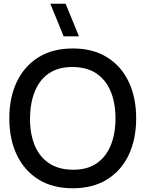

<svg xmlns="http://www.w3.org/2000/svg" viewBox="-20 -995 780 1030"><path d="M321.5 -800 250 -975H332L403.5 -800ZM370.5 15Q262.5 15 186.5 -32.2Q110.5 -79.5 70.2 -164Q30 -248.5 30 -360Q30 -471.5 70.2 -556Q110.5 -640.5 186.5 -687.8Q262.5 -735 370.5 -735Q478 -735 554.2 -687.8Q630.5 -640.5 670.5 -556Q710.5 -471.5 710.5 -360Q710.5 -248.5 670.5 -164Q630.5 -79.5 554.2 -32.2Q478 15 370.5 15ZM370.5 -84.5Q372.5 -84.5 375 -84.5Q448.5 -84.5 498.5 -118.8Q548.5 -153 574 -215.2Q599.5 -277.5 599.5 -360Q599.5 -442.5 574 -504.2Q548.5 -566 497.8 -600.5Q447 -635 370.5 -635.5Q368.5 -635.5 366 -635.5Q292.5 -635.5 242.5 -601.5Q192.5 -567.5 167 -505Q141.5 -442.5 141 -360Q141 -358.5 141 -357Q141 -276.5 166.2 -215.2Q191.5 -154 242.8 -119.5Q294 -85 370.5 -84.5Z"/></svg>

Font: Cns Manrope SemBd
Style: Regular
Weight: 600
Designer: Mikhail Sharanda
Foundry: Mikhail Sharanda
Version: Version 4.504